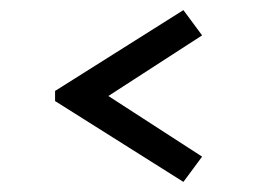

<svg xmlns="http://www.w3.org/2000/svg" viewBox="-20 -500 500 380"><path d="M343 -480 380 -430 145 -278V-342L380 -190L343 -140L89 -300V-320Z"/></svg>

Font: Kalnia Thin
Style: Bold
Weight: 700
Version: Version 1.105